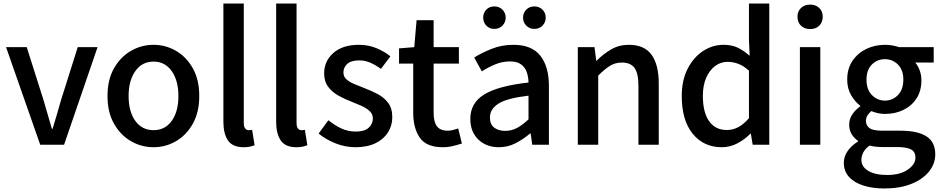

<svg xmlns="http://www.w3.org/2000/svg" viewBox="-20 -817 5315 1084"><path d="M207 0 14.2 -550.8H130.9L225.1 -253.9Q236.8 -213.4 249 -171.9Q261.2 -130.4 272.9 -89.8H276.9Q289.1 -130.4 301.5 -171.9Q314 -213.4 325.2 -253.9L418.9 -550.8H530.8L341.8 0Z M847.2 14.2Q778.3 14.2 719.2 -20Q660.2 -54.2 623.5 -118.9Q586.9 -183.6 586.9 -274.9Q586.9 -366.7 623.5 -431.2Q660.2 -495.6 719.2 -529.8Q778.3 -564 847.2 -564Q915 -564 973.9 -529.8Q1032.7 -495.6 1068.8 -431.2Q1105 -366.7 1105 -274.9Q1105 -183.6 1068.8 -118.9Q1032.7 -54.2 973.9 -20Q915 14.2 847.2 14.2ZM847.2 -82Q911.6 -82 949.5 -134.5Q987.3 -187 987.3 -274.9Q987.3 -361.8 949.5 -415.5Q911.6 -469.2 847.2 -469.2Q781.7 -469.2 743.9 -415.5Q706.1 -361.8 706.1 -274.9Q706.1 -187 743.9 -134.5Q781.7 -82 847.2 -82Z M1355.5 14.2Q1293 14.2 1267.1 -24.2Q1241.2 -62.5 1241.2 -129.9V-796.9H1356.4V-124Q1356.4 -100.6 1364.5 -91.3Q1372.6 -82 1383.3 -82Q1387.2 -82 1391.1 -82.3Q1395 -82.5 1403.3 -84L1417.5 2.9Q1406.7 7.3 1391.8 10.7Q1377 14.2 1355.5 14.2Z M1653.3 14.2Q1590.8 14.2 1564.9 -24.2Q1539.1 -62.5 1539.1 -129.9V-796.9H1654.3V-124Q1654.3 -100.6 1662.4 -91.3Q1670.4 -82 1681.2 -82Q1685.1 -82 1689 -82.3Q1692.9 -82.5 1701.2 -84L1715.3 2.9Q1704.6 7.3 1689.7 10.7Q1674.8 14.2 1653.3 14.2Z M1985.8 14.2Q1929.2 14.2 1874 -7.8Q1818.8 -29.8 1778.8 -63L1834 -138.2Q1870.1 -108.9 1907.5 -91.6Q1944.8 -74.2 1988.8 -74.2Q2037.6 -74.2 2061.3 -95.5Q2085 -116.7 2085 -147.9Q2085 -172.9 2067.1 -189.7Q2049.3 -206.5 2021.7 -219Q1994.1 -231.4 1963.9 -243.2Q1927.7 -256.8 1892.1 -276.4Q1856.4 -295.9 1833.3 -326.2Q1810.1 -356.4 1810.1 -402.8Q1810.1 -472.2 1862.3 -518.1Q1914.6 -564 2005.9 -564Q2060.5 -564 2106.2 -544.7Q2151.9 -525.4 2184.1 -499L2130.9 -428.2Q2101.6 -449.2 2071.8 -462.6Q2042 -476.1 2008.8 -476.1Q1962.4 -476.1 1940.7 -456.3Q1918.9 -436.5 1918.9 -408.2Q1918.9 -384.8 1935.1 -369.9Q1951.2 -355 1977.3 -343.8Q2003.4 -332.5 2034.2 -320.8Q2071.8 -306.6 2108.9 -287.8Q2146 -269 2170.4 -237.8Q2194.8 -206.5 2194.8 -154.8Q2194.8 -108.4 2170.9 -70.1Q2147 -31.7 2100.6 -8.8Q2054.2 14.2 1985.8 14.2Z M2480 14.2Q2387.7 14.2 2350.3 -39.3Q2313 -92.8 2313 -180.2V-458H2232.9V-543.9L2318.8 -550.8L2332 -703.1H2428.2V-550.8H2570.8V-458H2428.2V-179.2Q2428.2 -129.4 2446.8 -104.2Q2465.3 -79.1 2508.8 -79.1Q2522.5 -79.1 2538.8 -83.3Q2555.2 -87.4 2566.9 -91.8L2587.9 -6.8Q2565.4 0.5 2537.6 7.3Q2509.8 14.2 2480 14.2Z M2796.9 14.2Q2725.6 14.2 2680.4 -29.5Q2635.3 -73.2 2635.3 -146Q2635.3 -235.4 2713.9 -283.7Q2792.5 -332 2963.9 -351.1Q2963.4 -382.3 2954.1 -409.4Q2944.8 -436.5 2922.1 -453.4Q2899.4 -470.2 2858.9 -470.2Q2815.4 -470.2 2775.4 -453.4Q2735.4 -436.5 2700.2 -414.1L2657.2 -492.2Q2699.7 -519 2756.3 -541.5Q2813 -564 2878.9 -564Q2981.9 -564 3030.5 -502.7Q3079.1 -441.4 3079.1 -331.1V0H2984.9L2976.1 -63H2972.2Q2934.6 -30.8 2890.6 -8.3Q2846.7 14.2 2796.9 14.2ZM2832 -78.1Q2868.2 -78.1 2899.2 -94.7Q2930.2 -111.3 2963.9 -143.1V-276.9Q2841.8 -262.7 2793.9 -231.7Q2746.1 -200.7 2746.1 -154.8Q2746.1 -113.8 2770.8 -95.9Q2795.4 -78.1 2832 -78.1ZM2771 -653.8Q2743.2 -653.8 2725.6 -672.4Q2708 -690.9 2708 -717.8Q2708 -744.1 2725.6 -762.5Q2743.2 -780.8 2771 -780.8Q2798.8 -780.8 2816.9 -762.5Q2835 -744.1 2835 -717.8Q2835 -690.9 2816.9 -672.4Q2798.8 -653.8 2771 -653.8ZM2997.1 -653.8Q2969.2 -653.8 2951.2 -672.4Q2933.1 -690.9 2933.1 -717.8Q2933.1 -744.1 2951.2 -762.5Q2969.2 -780.8 2997.1 -780.8Q3024.9 -780.8 3043 -762.5Q3061 -744.1 3061 -717.8Q3061 -690.9 3043 -672.4Q3024.9 -653.8 2997.1 -653.8Z M3242.2 0V-550.8H3336.4L3346.2 -474.1H3348.1Q3385.7 -511.7 3429.9 -537.8Q3474.1 -564 3530.3 -564Q3618.2 -564 3658.7 -507.6Q3699.2 -451.2 3699.2 -346.2V0H3584.5V-332Q3584.5 -403.3 3562.3 -433.6Q3540 -463.9 3491.2 -463.9Q3453.1 -463.9 3423.6 -445.3Q3394 -426.8 3357.4 -390.1V0Z M4055.2 14.2Q3952.6 14.2 3890.9 -61.8Q3829.1 -137.7 3829.1 -274.9Q3829.1 -364.3 3862.5 -429.2Q3896 -494.1 3949.7 -529.1Q4003.4 -564 4064.5 -564Q4112.3 -564 4145.8 -547.6Q4179.2 -531.2 4212.4 -502L4208.5 -592.8V-796.9H4323.2V0H4229.5L4219.2 -62H4216.3Q4185.5 -30.3 4144 -8.1Q4102.5 14.2 4055.2 14.2ZM4083.5 -83Q4117.7 -83 4147.9 -98.9Q4178.2 -114.7 4208.5 -149.9V-418Q4177.7 -445.8 4147.9 -456.8Q4118.2 -467.8 4087.4 -467.8Q4049.3 -467.8 4017.8 -444.6Q3986.3 -421.4 3967.3 -378.4Q3948.2 -335.4 3948.2 -275.9Q3948.2 -183.1 3983.4 -133.1Q4018.6 -83 4083.5 -83Z M4496.1 0V-550.8H4611.3V0ZM4554.2 -652.8Q4522 -652.8 4502.2 -671.9Q4482.4 -690.9 4482.4 -723.1Q4482.4 -752.9 4502.2 -772Q4522 -791 4554.2 -791Q4585.4 -791 4605.2 -772Q4625 -752.9 4625 -723.1Q4625 -690.9 4605.2 -671.9Q4585.4 -652.8 4554.2 -652.8Z M4973.1 247.1Q4906.7 247.1 4855 230.7Q4803.2 214.4 4773.7 182.1Q4744.1 149.9 4744.1 102.1Q4744.1 67.4 4765.1 36.4Q4786.1 5.4 4824.2 -18.1V-22Q4803.2 -36.1 4788.8 -58.6Q4774.4 -81.1 4774.4 -113.8Q4774.4 -147 4793.5 -173.6Q4812.5 -200.2 4836.4 -215.8V-220.2Q4807.6 -241.7 4785.4 -279.5Q4763.2 -317.4 4763.2 -367.2Q4763.2 -429.2 4792.7 -473.1Q4822.3 -517.1 4870.8 -540.5Q4919.4 -564 4976.1 -564Q4999.5 -564 5020 -560.1Q5040.5 -556.2 5056.2 -550.8H5251.5V-463.9H5147.5Q5162.1 -446.8 5172.1 -420.7Q5182.1 -394.5 5182.1 -363.8Q5182.1 -303.7 5154.5 -261.2Q5127 -218.8 5080.3 -196.3Q5033.7 -173.8 4976.1 -173.8Q4937.5 -173.8 4899.4 -189.9Q4886.7 -178.7 4877.9 -166Q4869.1 -153.3 4869.1 -132.8Q4869.1 -108.9 4888.9 -94Q4908.7 -79.1 4961.4 -79.1H5063.5Q5160.2 -79.1 5210.2 -47.4Q5260.3 -15.6 5260.3 54.2Q5260.3 107.4 5225.1 151.4Q5189.9 195.3 5125.5 221.2Q5061 247.1 4973.1 247.1ZM4976.1 -249Q5019 -249 5049.6 -280.3Q5080.1 -311.5 5080.1 -367.2Q5080.1 -421.9 5049.8 -452.4Q5019.5 -482.9 4976.1 -482.9Q4932.6 -482.9 4902.3 -452.6Q4872.1 -422.4 4872.1 -367.2Q4872.1 -311.5 4902.8 -280.3Q4933.6 -249 4976.1 -249ZM4989.3 170.9Q5061 170.9 5104.7 141.1Q5148.4 111.3 5148.4 73.2Q5148.4 38.6 5122.1 25.9Q5095.7 13.2 5046.4 13.2H4963.4Q4943.8 13.2 4925.3 11.2Q4906.7 9.3 4889.2 4.9Q4864.7 22.9 4854 43.5Q4843.3 64 4843.3 85Q4843.3 124.5 4882.1 147.7Q4920.9 170.9 4989.3 170.9Z"/></svg>

Font: Source Han Sans CN Medium
Style: Regular
Weight: 500
Designer: Ryoko NISHIZUKA  (kana, bopomofo & ideographs); Paul D. Hunt (Latin, Greek & Cyrillic); Sandoll Communications , Soo-you
Foundry: Adobe
Version: Version 2.004;hotconv 1.0.118;makeotfexe 2.5.65603